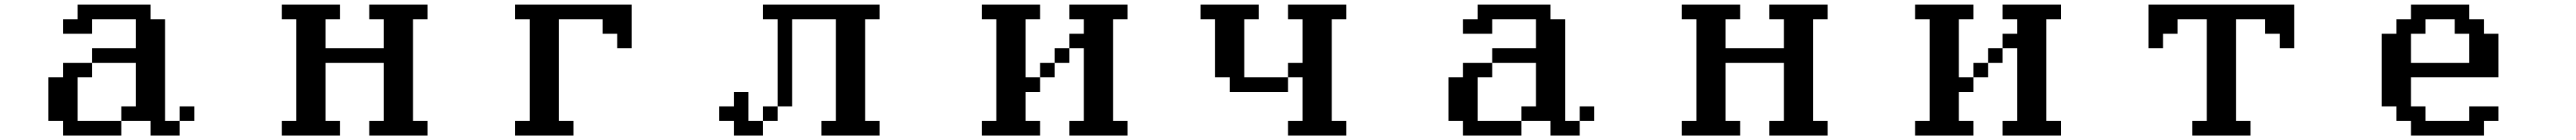

<svg xmlns="http://www.w3.org/2000/svg" viewBox="-20 -567 11040 602"><path d="M250 -421.9V-484.4H312.5V-546.9H625V-484.4H687.5V-46.9H750V15.6H625V-46.9H500V-109.4H562.5V-296.9H375V-359.4H562.5V-484.4H375V-421.9ZM187.5 -46.9V-234.4H250V-296.9H375V-234.4H312.5V-46.9H500V15.6H250V-46.9ZM750 -46.9V-109.4H812.5V-46.9Z M1187.5 15.6V-46.9H1250V-484.4H1187.5V-546.9H1437.5V-484.4H1375V-359.4H1625V-484.4H1562.5V-546.9H1812.5V-484.4H1750V-46.9H1812.5V15.6H1562.5V-46.9H1625V-296.9H1375V-46.9H1437.5V15.6Z M2187.5 15.6V-46.9H2250V-484.4H2187.5V-546.9H2687.5V-359.4H2625V-421.9H2562.5V-484.4H2375V-46.9H2437.5V15.6Z M3250 -484.4V-546.9H3750V-484.4H3687.5V-46.9H3750V15.6H3500V-46.9H3562.5V-484.4H3375V-109.4H3312.5V-484.4ZM3062.5 -46.9V-109.4H3125V-171.9H3187.5V-46.9H3250V15.6H3125V-46.9ZM3312.5 -109.4V-46.9H3250V-109.4Z M4562.5 15.6V-46.9H4625V-359.4H4562.5V-421.9H4625V-484.4H4562.5V-546.9H4812.5V-484.4H4750V-46.9H4812.5V15.6ZM4187.5 15.6V-46.9H4250V-484.4H4187.5V-546.9H4437.5V-484.4H4375V-234.4H4437.5V-171.9H4375V-46.9H4437.5V15.6ZM4562.5 -359.4V-296.9H4500V-234.4H4437.5V-296.9H4500V-359.4Z M5500 15.6V-46.9H5562.5V-234.4H5500V-296.9H5562.5V-484.4H5500V-546.9H5750V-484.4H5687.5V-46.9H5750V15.6ZM5125 -484.4V-546.9H5375V-484.4H5312.5V-234.4H5500V-171.9H5250V-234.4H5187.5V-484.4Z M6250 -421.9V-484.4H6312.5V-546.9H6625V-484.4H6687.5V-46.9H6750V15.6H6625V-46.9H6500V-109.4H6562.5V-296.9H6375V-359.4H6562.5V-484.4H6375V-421.9ZM6187.5 -46.9V-234.4H6250V-296.9H6375V-234.4H6312.5V-46.9H6500V15.6H6250V-46.9ZM6750 -46.9V-109.4H6812.5V-46.9Z M7187.5 15.6V-46.9H7250V-484.4H7187.5V-546.9H7437.5V-484.4H7375V-359.4H7625V-484.4H7562.5V-546.9H7812.5V-484.4H7750V-46.9H7812.5V15.6H7562.5V-46.9H7625V-296.9H7375V-46.9H7437.5V15.6Z M8562.5 15.6V-46.9H8625V-359.4H8562.5V-421.9H8625V-484.4H8562.5V-546.9H8812.5V-484.4H8750V-46.9H8812.5V15.6ZM8187.5 15.6V-46.9H8250V-484.4H8187.5V-546.9H8437.5V-484.4H8375V-234.4H8437.5V-171.9H8375V-46.9H8437.5V15.6ZM8562.5 -359.4V-296.9H8500V-234.4H8437.5V-296.9H8500V-359.4Z M9187.5 -359.4V-546.9H9812.5V-359.4H9750V-421.9H9687.5V-484.4H9562.5V-46.9H9625V15.6H9375V-46.9H9437.5V-484.4H9312.5V-421.9H9250V-359.4Z M10312.5 -296.9H10562.5V-421.9H10500V-484.4H10375V-421.9H10312.5ZM10187.5 -109.4V-421.9H10250V-484.4H10312.5V-546.9H10562.5V-484.4H10625V-421.9H10687.5V-234.4H10312.5V-109.4H10375V-46.9H10562.5V-109.4H10687.5V-46.9H10625V15.6H10312.5V-46.9H10250V-109.4Z"/></svg>

Font: KH Dot Dougenzaka 16
Style: Regular
Weight: 400
Designer: Original version for X68000 by Keitarou Hiraki (http://hp.vector.co.jp/authors/VA000874/) / TrueType conversion by Homem
Version: Version 1.00.20150527